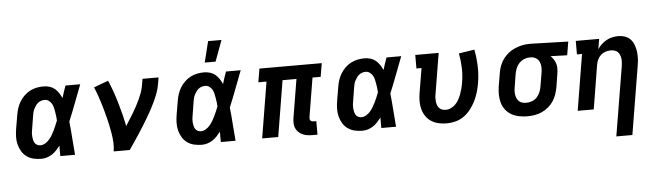

<svg xmlns="http://www.w3.org/2000/svg" viewBox="-55 -986 4910 1430"><g transform="rotate(-5 2400.0 -271.0)"><path d="M222 8Q192 8 163.5 1.5Q135 -5 112 -21.5Q89 -38 74.5 -62.5Q60 -87 53 -115Q46 -143 47 -173Q48 -203 53 -233L70 -333Q74 -358 82 -383Q90 -408 104 -431Q118 -454 138 -473.5Q158 -493 182 -505.5Q206 -518 232 -523Q258 -528 283 -528Q307 -528 329 -521Q351 -514 367.5 -500Q384 -486 396 -467.5Q408 -449 417 -429Q423 -451 431 -474Q439 -497 447 -520H557Q531 -453 505.5 -385Q480 -317 452 -250Q459 -188 463 -125.5Q467 -63 473 0H363Q363 -19 362.5 -38.5Q362 -58 363 -78Q350 -61 335 -45Q320 -29 302 -17Q284 -5 263 1.5Q242 8 222 8ZM222 -93Q241 -93 258.5 -103.5Q276 -114 289 -129Q302 -144 312 -161Q322 -178 330.5 -195.5Q339 -213 346.5 -231Q354 -249 361 -267Q360 -283 358 -300Q356 -317 353 -333Q350 -349 346.5 -365Q343 -381 334.5 -394.5Q326 -408 313 -417.5Q300 -427 283 -427Q270 -427 257 -423Q244 -419 233.5 -410.5Q223 -402 215 -390.5Q207 -379 201 -367Q195 -355 192 -342Q189 -329 187 -317L171 -217Q168 -203 167 -190Q166 -177 167 -164Q168 -151 171 -138.5Q174 -126 180 -115.5Q186 -105 197.5 -99Q209 -93 222 -93Z M762 0Q767 -33 765.5 -65Q764 -97 759 -128.5Q754 -160 747.5 -190.5Q741 -221 733.5 -251.5Q726 -282 717.5 -312Q709 -342 700 -371.5Q691 -401 680.5 -430Q670 -459 658 -488L766 -528Q784 -487 799 -444.5Q814 -402 827 -358Q840 -314 851 -270Q862 -226 871 -180Q885 -203 900 -226Q915 -249 929 -272.5Q943 -296 956 -320Q969 -344 980 -368Q991 -392 1000.5 -417.5Q1010 -443 1014 -468L1023 -520H1143L1134 -468Q1129 -437 1117.5 -406Q1106 -375 1092 -344.5Q1078 -314 1062 -284.5Q1046 -255 1028.5 -226Q1011 -197 993.5 -168.5Q976 -140 957.5 -112Q939 -84 920 -56Q901 -28 882 0Z M1422 8Q1392 8 1363.5 1.5Q1335 -5 1312 -21.5Q1289 -38 1274.5 -62.5Q1260 -87 1253 -115Q1246 -143 1247 -173Q1248 -203 1253 -233L1270 -333Q1274 -358 1282 -383Q1290 -408 1304 -431Q1318 -454 1338 -473.5Q1358 -493 1382 -505.5Q1406 -518 1432 -523Q1458 -528 1483 -528Q1507 -528 1529 -521Q1551 -514 1567.5 -500Q1584 -486 1596 -467.5Q1608 -449 1617 -429Q1623 -451 1631 -474Q1639 -497 1647 -520H1757Q1731 -453 1705.5 -385Q1680 -317 1652 -250Q1659 -188 1663 -125.5Q1667 -63 1673 0H1563Q1563 -19 1562.5 -38.5Q1562 -58 1563 -78Q1550 -61 1535 -45Q1520 -29 1502 -17Q1484 -5 1463 1.5Q1442 8 1422 8ZM1422 -93Q1441 -93 1458.5 -103.5Q1476 -114 1489 -129Q1502 -144 1512 -161Q1522 -178 1530.5 -195.5Q1539 -213 1546.5 -231Q1554 -249 1561 -267Q1560 -283 1558 -300Q1556 -317 1553 -333Q1550 -349 1546.5 -365Q1543 -381 1534.5 -394.5Q1526 -408 1513 -417.5Q1500 -427 1483 -427Q1470 -427 1457 -423Q1444 -419 1433.5 -410.5Q1423 -402 1415 -390.5Q1407 -379 1401 -367Q1395 -355 1392 -342Q1389 -329 1387 -317L1371 -217Q1368 -203 1367 -190Q1366 -177 1367 -164Q1368 -151 1371 -138.5Q1374 -126 1380 -115.5Q1386 -105 1397.5 -99Q1409 -93 1422 -93ZM1495 -600 1534 -757H1634L1576 -600Z M2250 8Q2230 8 2211 5.5Q2192 3 2175.5 -4.5Q2159 -12 2145 -24.5Q2131 -37 2123.5 -53.5Q2116 -70 2115 -89.5Q2114 -109 2117 -129L2165 -419H2061L1992 0H1872L1941 -419H1880L1897 -520H2363L2346 -419H2285L2237 -129Q2236 -121 2236.5 -114Q2237 -107 2241.5 -102Q2246 -97 2252.5 -95Q2259 -93 2267 -93H2285V8Z M2622 8Q2592 8 2563.5 1.5Q2535 -5 2512 -21.5Q2489 -38 2474.5 -62.5Q2460 -87 2453 -115Q2446 -143 2447 -173Q2448 -203 2453 -233L2470 -333Q2474 -358 2482 -383Q2490 -408 2504 -431Q2518 -454 2538 -473.5Q2558 -493 2582 -505.5Q2606 -518 2632 -523Q2658 -528 2683 -528Q2707 -528 2729 -521Q2751 -514 2767.5 -500Q2784 -486 2796 -467.5Q2808 -449 2817 -429Q2823 -451 2831 -474Q2839 -497 2847 -520H2957Q2931 -453 2905.5 -385Q2880 -317 2852 -250Q2859 -188 2863 -125.5Q2867 -63 2873 0H2763Q2763 -19 2762.5 -38.5Q2762 -58 2763 -78Q2750 -61 2735 -45Q2720 -29 2702 -17Q2684 -5 2663 1.5Q2642 8 2622 8ZM2622 -93Q2641 -93 2658.5 -103.5Q2676 -114 2689 -129Q2702 -144 2712 -161Q2722 -178 2730.5 -195.5Q2739 -213 2746.5 -231Q2754 -249 2761 -267Q2760 -283 2758 -300Q2756 -317 2753 -333Q2750 -349 2746.5 -365Q2743 -381 2734.5 -394.5Q2726 -408 2713 -417.5Q2700 -427 2683 -427Q2670 -427 2657 -423Q2644 -419 2633.5 -410.5Q2623 -402 2615 -390.5Q2607 -379 2601 -367Q2595 -355 2592 -342Q2589 -329 2587 -317L2571 -217Q2568 -203 2567 -190Q2566 -177 2567 -164Q2568 -151 2571 -138.5Q2574 -126 2580 -115.5Q2586 -105 2597.5 -99Q2609 -93 2622 -93Z M3252 8Q3221 8 3191.5 1.5Q3162 -5 3137.5 -20.5Q3113 -36 3096.5 -60Q3080 -84 3072 -112Q3064 -140 3064 -171Q3064 -202 3069 -233L3100 -419H3062V-520H3237L3187 -217Q3184 -202 3183.5 -188Q3183 -174 3184.5 -160.5Q3186 -147 3190.5 -134.5Q3195 -122 3204 -112Q3213 -102 3226 -97.5Q3239 -93 3253 -93Q3273 -93 3293 -102.5Q3313 -112 3328 -128Q3343 -144 3353 -163Q3363 -182 3370 -202Q3377 -222 3382.5 -242Q3388 -262 3391 -282Q3401 -339 3399 -394.5Q3397 -450 3387 -503L3504 -521Q3516 -460 3518 -396Q3520 -332 3509 -267Q3503 -234 3493.5 -201.5Q3484 -169 3468.5 -138Q3453 -107 3431 -78.5Q3409 -50 3380 -29.5Q3351 -9 3317.5 -0.5Q3284 8 3252 8Z M3855 8Q3824 8 3793 2Q3762 -4 3736.5 -18.5Q3711 -33 3692.5 -56.5Q3674 -80 3665.5 -109Q3657 -138 3656.5 -169.5Q3656 -201 3661 -233L3678 -333Q3682 -359 3692 -385.5Q3702 -412 3719 -435Q3736 -458 3758.5 -476Q3781 -494 3807 -505Q3833 -516 3860 -522Q3887 -528 3913 -528H3931L4206 -520L4189 -419L4065 -423Q4078 -411 4088 -395.5Q4098 -380 4103 -362.5Q4108 -345 4107.5 -325.5Q4107 -306 4104 -287L4088 -187Q4083 -161 4074 -134.5Q4065 -108 4049 -84.5Q4033 -61 4010.5 -42.5Q3988 -24 3962.5 -12.5Q3937 -1 3909.5 3.5Q3882 8 3855 8ZM3856 -93Q3877 -93 3898.5 -101Q3920 -109 3935 -125.5Q3950 -142 3958.5 -162.5Q3967 -183 3970 -203L3987 -303Q3991 -325 3990.5 -346Q3990 -367 3982.5 -385Q3975 -403 3958.5 -414.5Q3942 -426 3921 -427H3907Q3886 -427 3865.5 -418Q3845 -409 3830 -393Q3815 -377 3807 -357Q3799 -337 3795 -317L3779 -217Q3776 -202 3775.5 -187Q3775 -172 3777.5 -158Q3780 -144 3786 -131Q3792 -118 3802.5 -109Q3813 -100 3827 -96.5Q3841 -93 3856 -93Z M4501 215 4587 -303Q4589 -318 4590 -332.5Q4591 -347 4589 -361Q4587 -375 4581.5 -388Q4576 -401 4566.5 -410Q4557 -419 4543 -423Q4529 -427 4515 -427Q4495 -427 4475.5 -420.5Q4456 -414 4441 -400.5Q4426 -387 4417 -368Q4408 -349 4405 -330L4351 0H4231L4300 -419H4262V-520H4437L4424 -444Q4438 -464 4455 -480Q4472 -496 4492.5 -507Q4513 -518 4535 -523Q4557 -528 4579 -528Q4607 -528 4632 -519Q4657 -510 4673.5 -491Q4690 -472 4698.5 -447Q4707 -422 4710 -395.5Q4713 -369 4711 -341.5Q4709 -314 4704 -287L4621 215Z"/></g></svg>

Font: Iosevka Etoile
Style: Bold Italic
Weight: 700
Italic angle: -9°
Designer: Belleve Invis
Foundry: Belleve Invis
Version: Version 28.1.0; ttfautohint (v1.8.4)